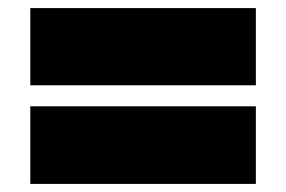

<svg xmlns="http://www.w3.org/2000/svg" viewBox="-20 -554 707 475"><path d="M613 -534V-343H55V-534ZM613 -291V-99H55V-291Z"/></svg>

Font: Georama Expanded Black
Style: Regular
Weight: 900
Width: 7
Designer: Jean-Baptiste Levee
Foundry: Production Type
Version: Version 1.000